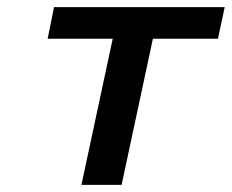

<svg xmlns="http://www.w3.org/2000/svg" viewBox="-20 -520 652 540"><path d="M209 0H322L410 -411H593L612 -500H132L114 -411H297Z"/></svg>

Font: LT Wave Medium
Style: Italic
Weight: 500
Designer: Daniel Lyons
Version: Version 2.5 (Glyphs App)